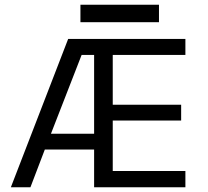

<svg xmlns="http://www.w3.org/2000/svg" viewBox="-20 -794 881 814"><path d="M321 -700V-774H654V-700ZM26 0 269 -629H766V-561H458V-350H748V-283H458V-69H766V0H379V-160H170L109 0ZM196 -227H379V-561H326Z"/></svg>

Font: Karmilla
Style: Regular
Weight: 400
Designer: Jonathan Pinhorn
Version: Version 1.000